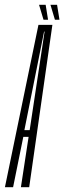

<svg xmlns="http://www.w3.org/2000/svg" viewBox="-60 -779 267 799"><path d="M-39.5 0H-5.5L37 -209.5H59L27 0H61.5L158 -675.5H100ZM41.5 -237.5 123.5 -647.5H125.5L63.5 -237.5ZM168.5 -697H187.5L177.5 -759H150ZM121 -697H140L130 -759H102.5Z"/></svg>

Font: Anybody UltraCondensed ExtraLight
Style: Italic
Weight: 250
Width: 1
Italic angle: -10°
Version: Version 1.113;gftools[0.9.25]